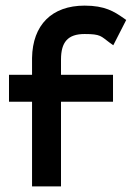

<svg xmlns="http://www.w3.org/2000/svg" viewBox="-20 -663 477 683"><path d="M94 -301V0H197V-301H382V-397H197V-451C197 -513 221 -542 281 -542C339 -542 339 -534 369 -512L383 -502L429 -592L419 -599C386 -622 353 -643 281 -643C164 -643 96 -574 94 -457V-397H12V-301Z"/></svg>

Font: Charger Pro
Style: Blk
Weight: 900
Designer: Jasper
Foundry: Cannot Into Space Fonts
Version: Version 1.09